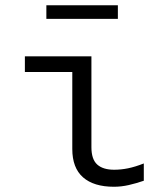

<svg xmlns="http://www.w3.org/2000/svg" viewBox="-20 -703 640 733"><path d="M415 10Q338 10 297 -26Q256 -62 256 -134V-428H75V-488H329V-141Q329 -95 351 -75Q373 -55 416 -55Q442 -55 469 -60.5Q496 -66 529 -79V-13Q500 -3 471.5 3.5Q443 10 415 10ZM157 -631V-683H430V-631Z"/></svg>

Font: Red Hat Mono VF Light
Style: Regular
Weight: 300
Monospace: yes
Designer: Pentagram, MCKL
Foundry: Pentagram, MCKL
Version: Version 1.023